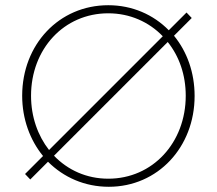

<svg xmlns="http://www.w3.org/2000/svg" viewBox="-20 -706 833 736"><path d="M695 -658 627 -590C568 -650 487 -686 395 -686C206 -686 65 -535 65 -339C65 -250 95 -169 145 -108L76 -39L96 -18L164 -86C224 -26 305 10 397 10C585 10 726 -142 726 -338C726 -428 697 -508 647 -569L715 -637ZM99 -339C99 -518 225 -655 395 -655C478 -655 551 -622 604 -567L168 -131C125 -186 99 -258 99 -339ZM187 -109 623 -545C667 -490 692 -419 692 -339C692 -159 565 -21 395 -21C312 -21 240 -54 187 -109Z"/></svg>

Font: MV Cash Thin
Style: Regular
Weight: 100
Designer: Rodrigo Fuenzalida
Foundry: fragTYPE
Version: Version 1.100;Glyphs 3.1.2 (3151)